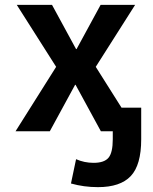

<svg xmlns="http://www.w3.org/2000/svg" viewBox="-20 -540 630 790"><path d="M291 -191H289L185 0H44L211 -265L49 -520H194L293 -338H295L394 -520H536L374 -265L480 -97H561V33Q561 139 518 184.5Q475 230 383 230Q325 230 272 215L293 115Q327 130 365 130Q409 130 426.5 109Q444 88 444 33V0H417H395Z"/></svg>

Font: Mplus 1p Bold
Style: Bold
Weight: 700
Version: Version 1.061